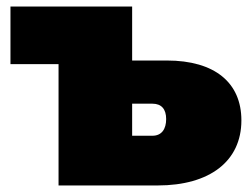

<svg xmlns="http://www.w3.org/2000/svg" viewBox="-20 -567 770 587"><path d="M490 -382H384V-547H12V-371H159V0H462C621 0 718 -74 718 -199C718 -314 637 -382 490 -382ZM446 -152H384V-250H446C474 -250 488 -233 488 -203C488 -172 474 -152 446 -152Z"/></svg>

Font: Chess Sans Black
Style: Regular
Weight: 900
Designer: Wolf Bōese
Foundry: Wolf Bōese
Version: Version 7.223;Glyphs 3.3 (3306)